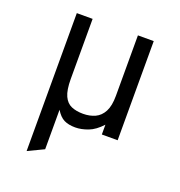

<svg xmlns="http://www.w3.org/2000/svg" viewBox="-129 -621 873 930"><g transform="rotate(20 308.0 -155.5)"><path d="M109.5 200V-511H191V-201.5Q191 -144 204.8 -114.2Q218.5 -84.5 243.8 -73.8Q269 -63 304 -63Q338.5 -63 365.8 -75.5Q393 -88 408.8 -117.8Q424.5 -147.5 424.5 -199.5V-511H506V0H424.5V-50.5Q391 -14 356.5 -1Q322 12 291 12Q256.5 12 233.2 0.5Q210 -11 191 -42.5V161Z"/></g></svg>

Font: Overpass Mono Light
Style: Regular
Weight: 400
Monospace: yes
Version: Version 4.000